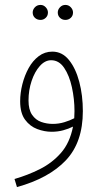

<svg xmlns="http://www.w3.org/2000/svg" viewBox="-20 -531 416 781"><path d="M49 230 39 197Q92 182 142 157Q192 132 228 91Q264 50 277 -16Q259 -7 237 -1Q215 5 190 5Q161 5 131.5 -6Q102 -17 82 -44Q62 -71 62 -119Q62 -153 71 -188.5Q80 -224 96.5 -254Q113 -284 137.5 -302.5Q162 -321 193 -321Q233 -321 260.5 -287Q288 -253 302.5 -198Q317 -143 317 -79Q317 48 248 121Q179 194 49 230ZM96 -122Q96 -85 110.5 -64Q125 -43 147.5 -35Q170 -27 195 -27Q219 -27 242 -34Q265 -41 282 -50Q283 -64 283 -79Q283 -128 272.5 -176Q262 -224 241 -255Q220 -286 188 -286Q163 -286 142 -262.5Q121 -239 108.5 -201.5Q96 -164 96 -122ZM246 -450Q233 -450 224 -458.5Q215 -467 215 -480Q215 -492 224 -501.5Q233 -511 246 -511Q259 -511 268 -501.5Q277 -492 277 -480Q277 -467 268 -458.5Q259 -450 246 -450ZM145 -450Q131 -450 122 -458.5Q113 -467 113 -480Q113 -492 122 -501.5Q131 -511 145 -511Q157 -511 166 -501.5Q175 -492 175 -480Q175 -467 166 -458.5Q157 -450 145 -450Z"/></svg>

Font: Noto Sans Arabic ExtCond ExtLt
Style: Regular
Weight: 200
Width: 2
Designer: Monotype Design Team, Nadine Chahine, Nizar Qandah and Khaled Hosny
Foundry: Monotype Imaging Inc.
Version: Version 2.012; ttfautohint (v1.8.4.7-5d5b)